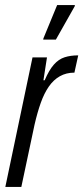

<svg xmlns="http://www.w3.org/2000/svg" viewBox="-20 -736 328 756"><path d="M1 0 108 -510H165L151 -420H156Q173 -460 192 -481.5Q211 -503 234.5 -510.5Q258 -518 288 -518L273 -450Q241 -450 216 -436Q191 -422 172.5 -395.5Q154 -369 140.5 -331Q127 -293 116 -245L64 0ZM150 -580 151 -585 205 -716H275L274 -711L200 -580Z"/></svg>

Font: Saira ExtraCondensed
Style: Italic
Weight: 400
Width: 2
Italic angle: -12°
Designer: Hector Gatti with collaboration of the Omnibus-Type team
Foundry: Omnibus-Type
Version: Version 1.101